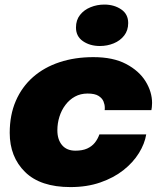

<svg xmlns="http://www.w3.org/2000/svg" viewBox="-20 -786 678 820"><path d="M281 13Q152.5 13 87 -51.5Q21.5 -116 21.5 -218.5Q21.5 -295 47.5 -355Q73.5 -415 121 -456.8Q168.5 -498.5 234 -520.2Q299.5 -542 379 -542Q463 -542 518.5 -512.8Q574 -483.5 601.8 -438.5Q629.5 -393.5 629.5 -346Q629.5 -337 628.5 -328.5Q627.5 -320 626.5 -315.5H427Q427.5 -318.5 427.5 -320.8Q427.5 -323 427.5 -327Q427.5 -339 422 -352.8Q416.5 -366.5 400.8 -376.5Q385 -386.5 354 -386.5Q324 -386.5 300.2 -373.5Q276.5 -360.5 259.5 -338Q242.5 -315.5 233.8 -287.5Q225 -259.5 225 -229.5Q225 -190 245 -166.2Q265 -142.5 302 -142.5Q332 -142.5 352 -151.5Q372 -160.5 384.8 -176.2Q397.5 -192 404.5 -212H604.5Q598 -172 573.2 -132Q548.5 -92 507 -59.2Q465.5 -26.5 408.5 -6.8Q351.5 13 281 13ZM406.5 -589.5Q364.5 -589.5 334.5 -610Q304.5 -630.5 304.5 -668.5Q304.5 -700.5 321.8 -722.2Q339 -744 366.8 -755.2Q394.5 -766.5 425.5 -766.5Q467 -766.5 497.2 -746.2Q527.5 -726 527.5 -687.5Q527.5 -656 510.2 -634Q493 -612 465.5 -600.8Q438 -589.5 406.5 -589.5Z"/></svg>

Font: Epilogue Black
Style: Italic
Weight: 900
Italic angle: -12°
Designer: Tyler Finck
Foundry: Etcetera Type Co
Version: Version 2.111